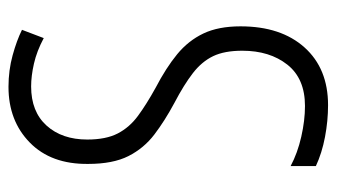

<svg xmlns="http://www.w3.org/2000/svg" viewBox="-186 -578 774 441"><g transform="rotate(-90 200.5 -357.0)"><path d="M361 -191Q361 -98 312.5 -44Q264 10 180 10Q144 10 107 3Q70 -4 40 -18V-76Q70 -60 107.5 -51.5Q145 -43 178 -43Q241 -43 273 -83.5Q305 -124 305 -187Q305 -228 292.5 -254Q280 -280 253.5 -300.5Q227 -321 185 -343Q144 -365 112.5 -389Q81 -413 63 -448.5Q45 -484 45 -541Q44 -626 94 -675Q144 -724 222 -724Q260 -724 294.5 -714.5Q329 -705 353 -693L334 -643Q304 -659 275.5 -665.5Q247 -672 223 -672Q165 -672 133 -636.5Q101 -601 101 -543Q101 -500 115 -473Q129 -446 155.5 -426.5Q182 -407 220 -386Q266 -362 297 -336.5Q328 -311 344.5 -276.5Q361 -242 361 -191Z"/></g></svg>

Font: Noto Sans Sinhala ExtraCondensed Light
Style: Regular
Weight: 300
Width: 2
Designer: Jelle Bosma - Monotype Design Team
Foundry: Monotype Imaging Inc.
Version: Version 2.006; ttfautohint (v1.8.4.7-5d5b)